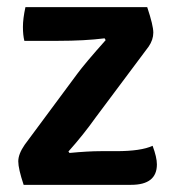

<svg xmlns="http://www.w3.org/2000/svg" viewBox="-20 -516 487 536"><path d="M49 -112 195 -309Q217 -339 275 -404L272 -409Q216 -402 143 -402H48Q44 -418 44 -441Q44 -464 51 -496H391Q408 -445 408 -425Q408 -405 395 -386L247 -188Q213 -140 171 -93L174 -89Q226 -94 261 -94H304Q374 -94 406 -109Q418 -77 418 -57Q418 0 346 0H46Q31 -45 31 -65.5Q31 -86 49 -112Z"/></svg>

Font: Signika Negative
Style: Semibold
Weight: 600
Designer: Anna Giedrys
Foundry: Anna Giedrys
Version: Version 1.001